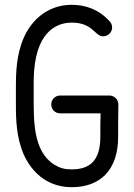

<svg xmlns="http://www.w3.org/2000/svg" viewBox="-20 -774 556 798"><path d="M409 -623C426 -623 446 -637 446 -660C446 -672 440 -681 436 -685C392 -734 337 -754 278 -754C172 -754 98 -682 68 -589C45 -519 46 -455 46 -375C46 -294 45 -231 68 -160C90 -91 152 4 278 4C399 4 471 -70 471 -205C471 -251 471 -292 472 -340C472 -362 453 -377 435 -377H230C209 -377 193 -360 193 -340C193 -319 209 -303 230 -303H398C397 -270 397 -239 397 -205C397 -102 349 -70 278 -70C249 -70 230 -75 205 -90C117 -146 120 -274 120 -375C120 -395 120 -416 120 -439C122 -642 215 -680 278 -680C367 -680 373 -623 409 -623Z"/></svg>

Font: LS
Style: Regular
Weight: 400
Designer: BSozoo
Foundry: BSozoo
Version: Version 001.000